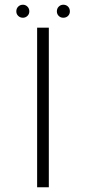

<svg xmlns="http://www.w3.org/2000/svg" viewBox="-20 -792 412 812"><path d="M137 0H186.5V-675H137ZM77 -717Q88 -717 96 -724.8Q104 -732.5 104 -744Q104 -756 96 -764Q88 -772 77 -772Q65 -772 57 -764Q49 -756 49 -744Q49 -732.5 57 -724.8Q65 -717 77 -717ZM247.5 -717Q260 -717 267.8 -724.8Q275.5 -732.5 275.5 -744Q275.5 -756 267.8 -764Q260 -772 247.5 -772Q236.5 -772 228.5 -764Q220.5 -756 220.5 -744Q220.5 -732.5 228.2 -724.8Q236 -717 247.5 -717Z"/></svg>

Font: Anybody ExtraExpanded ExtraLight
Style: Regular
Weight: 250
Width: 8
Version: Version 1.113;gftools[0.9.25]